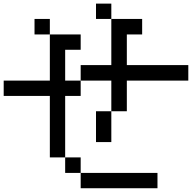

<svg xmlns="http://www.w3.org/2000/svg" viewBox="-20 -879 1040 1040"><path d="M500 -109.4V-276.4H583V-109.4ZM0 -359.4V-442.4H250V-692.4H417V-609.4H333V-442.4H417V-526.4H583V-776.4H750V-692.4H667V-526.4H1000V-442.4H667V-276.4H583V-442.4H417V-359.4H333V-26.4H250V-359.4ZM583 -776.4H500V-859.4H583ZM417 57.6H333V-26.4H417ZM417 57.6H833V140.6H417ZM250 -692.4H167V-776.4H250Z"/></svg>

Font: KH Dot kagurazaka 12
Style: Regular
Weight: 400
Designer: Original version for X68000 by Keitarou Hiraki (http://hp.vector.co.jp/authors/VA000874/) / TrueType conversion by Homem
Version: Version 1.00.20150527